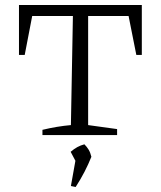

<svg xmlns="http://www.w3.org/2000/svg" viewBox="-20 -541 643 769"><path d="M548 -521V-321H526L495 -477H333V-40L449 -24V0H150V-21Q208 -35 264 -40L272 -477H109L79 -321H56V-521ZM264 204 282 103 263 67Q277 55 290 48Q303 41 318 37Q328 47 335 58.5Q342 70 346 87Q334 117 318.5 147Q303 177 283 208Z"/></svg>

Font: Piazzolla SC Light
Style: Regular
Weight: 300
Designer: Juan Pablo del Peral
Foundry: Huerta Tipografica
Version: Version 1.330